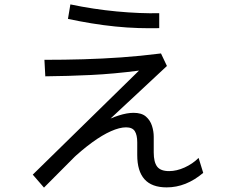

<svg xmlns="http://www.w3.org/2000/svg" viewBox="-20 -810 1040 873"><path d="M180 43 129 -16 612 -489Q497 -474 393 -469Q289 -464 186 -463L182 -538Q274 -538 359 -540.5Q444 -543 530.5 -549Q617 -555 712 -567L739 -510L415 -208V-193ZM738 42Q670 42 637 5Q604 -32 604 -105V-163Q604 -196 593 -213.5Q582 -231 553 -231Q524 -231 484.5 -213.5Q445 -196 399 -162.5Q353 -129 303 -82L277 -123Q313 -163 355 -195Q397 -227 439.5 -250Q482 -273 520 -285Q558 -297 587 -297Q624 -297 643.5 -280Q663 -263 671 -238Q679 -213 679 -188V-117Q679 -73 694.5 -52.5Q710 -32 749 -32Q783 -32 819.5 -48.5Q856 -65 883 -92L904 -24Q865 9 823.5 25.5Q782 42 738 42ZM704 -682Q660 -681 609.5 -682.5Q559 -684 504.5 -689.5Q450 -695 395.5 -704Q341 -713 289 -724L300 -790Q352 -779 405 -771Q458 -763 510.5 -758Q563 -753 612.5 -751Q662 -749 704 -750Z"/></svg>

Font: Murecho Thin
Style: Regular
Weight: 400
Version: Version 1.010